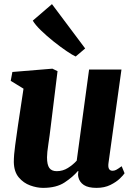

<svg xmlns="http://www.w3.org/2000/svg" viewBox="-20 -901 654 931"><path d="M189 10Q159 10 126.5 -1.8Q94 -13.5 71 -40.8Q48 -68 47 -115Q47 -149.5 53.8 -198Q60.5 -246.5 67 -292L94 -471L32 -509L40 -552L234 -568L259 -556L226 -288Q221 -244.5 214.5 -202.2Q208 -160 208 -138Q208 -102 219.2 -86.5Q230.5 -71 255 -71Q284.5 -71 309.2 -86.5Q334 -102 352 -122L412 -564H569L506 -110Q501 -73 526 -73Q534.5 -73 543 -77.2Q551.5 -81.5 570 -95L584 -61Q579 -52.5 561.5 -35.5Q544 -18.5 515.2 -4.2Q486.5 10 448 10Q407.5 10 386.5 -4Q365.5 -18 360 -42Q357 -55 360 -71L358 -72Q333.5 -43 293.5 -16.5Q253.5 10 189 10ZM347 -627Q332 -633.5 302.5 -653.5Q273 -673.5 239.5 -700.2Q206 -727 178.2 -754Q150.5 -781 139 -801L232 -881L393 -666Z"/></svg>

Font: Merriweather Black
Style: Italic
Weight: 900
Italic angle: -7.8°
Designer: Eben Sorkin
Foundry: Eben Sorkin
Version: Version 2.200;gftools[0.9.31]